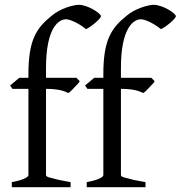

<svg xmlns="http://www.w3.org/2000/svg" viewBox="-20 -777 750 797"><path d="M307 -757C285 -757 230 -742 195 -712C130 -660 98 -610 98 -469V-454H60L22 -422L32 -408H98V-50C98 -44 84 -31 29 -21V0H273V-21C254 -24 238 -28 225 -30L194 -38C179 -41 171 -45 171 -50V-408H178C198 -408 235 -406 263 -391C268 -393 274 -398 286 -411L300 -426C305 -430 308 -435 311 -440L297 -454H171V-496C171 -657 221 -697 254 -697C271 -697 308 -680 337 -656C356 -664 399 -699 399 -710C399 -721 345 -757 307 -757ZM618 -757C596 -757 541 -742 506 -712C441 -660 409 -610 409 -469V-454H371L333 -422L343 -408H409V-50C409 -44 395 -31 340 -21V0H584V-21C565 -24 549 -28 536 -30L505 -38C490 -41 482 -45 482 -50V-408H489C509 -408 546 -406 574 -391C579 -393 585 -398 597 -411L611 -426C616 -430 619 -435 622 -440L608 -454H482V-496C482 -657 532 -697 565 -697C582 -697 619 -680 648 -656C667 -664 710 -699 710 -710C710 -721 656 -757 618 -757Z"/></svg>

Font: Temporarium
Style: Regular
Weight: 400
Version: Version 1.1